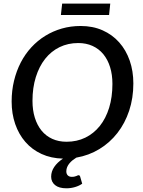

<svg xmlns="http://www.w3.org/2000/svg" viewBox="-20 -872 790 1064"><path d="M414.5 99Q422 99 424 106L435.5 146Q419.5 157.5 396.2 164.5Q373 171.5 348 171.5Q307 171.5 285.2 153.8Q263.5 136 263.5 107Q263.5 78.5 280.5 53.2Q297.5 28 329 7Q263 5.5 210.2 -18.8Q157.5 -43 120.8 -85.2Q84 -127.5 64.2 -184.8Q44.5 -242 44.5 -309.5Q44.5 -370 57.8 -424.5Q71 -479 95 -525.5Q119 -572 153.5 -609.5Q188 -647 230.5 -673.2Q273 -699.5 322.5 -713.8Q372 -728 427 -728Q494.5 -728 548.5 -704Q602.5 -680 640.5 -637.2Q678.5 -594.5 698.8 -536.2Q719 -478 719 -409.5Q719 -328.5 695.8 -258.5Q672.5 -188.5 630.5 -134.8Q588.5 -81 530.5 -45.8Q472.5 -10.5 403 1.5Q393 7.5 383 15.5Q373 23.5 365 33Q357 42.5 352.2 53.8Q347.5 65 347.5 77.5Q347.5 91.5 355.5 99.8Q363.5 108 378 108Q387 108 393 106.5Q399 105 403 103.5Q407 102 409.5 100.5Q412 99 414.5 99ZM603 -407Q603 -458.5 590 -500.2Q577 -542 552.5 -571.8Q528 -601.5 492.8 -617.5Q457.5 -633.5 413.5 -633.5Q357 -633.5 310.2 -610.8Q263.5 -588 230.2 -546Q197 -504 178.5 -444.8Q160 -385.5 160 -313Q160 -261.5 173 -219.8Q186 -178 210.2 -148.2Q234.5 -118.5 269.5 -102.5Q304.5 -86.5 349 -86.5Q406 -86.5 452.8 -109.2Q499.5 -132 533 -173.8Q566.5 -215.5 584.8 -274.8Q603 -334 603 -407ZM324.5 -852H591L584.5 -789H317.5Z"/></svg>

Font: Lato Semibold
Style: Italic
Weight: 600
Italic angle: -7°
Designer: Lukasz Dziedzic
Foundry: tyPoland Lukasz Dziedzic
Version: Version 2.006; 2014-01-15